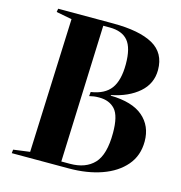

<svg xmlns="http://www.w3.org/2000/svg" viewBox="-108 -827 874 925"><g transform="rotate(15 329.5 -365.0)"><path d="M610 -569Q610 -501 558.5 -456Q507 -411 422 -394V-391Q530 -389 583.5 -343Q637 -297 637 -220Q637 -149 595 -100Q553 -51 481 -25.5Q409 0 317 0H33L35 -18L117 -29L144 -698L66 -713L69 -730H343Q474 -730 542 -692Q610 -654 610 -569ZM324 -383Q392 -393 422.5 -434Q453 -475 453 -556Q453 -637 423.5 -672Q394 -707 332 -707H300L274 -23H317Q395 -23 437 -67.5Q479 -112 479 -220Q479 -305 450.5 -336.5Q422 -368 371 -368Q355 -368 345 -366.5Q335 -365 322 -362Z"/></g></svg>

Font: Literata 72pt
Style: Bold Italic
Weight: 700
Italic angle: -2°
Designer: Latin by Veronika Burian and Jose Scaglione. Greek by Irene Vlachou. Cyrillic by Vera Evstafieva
Foundry: TypeTogether
Version: Version 3.002